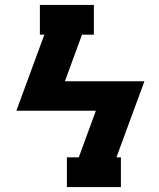

<svg xmlns="http://www.w3.org/2000/svg" viewBox="-20 -755 640 775"><path d="M250 0V-120H298L367 -308H46L159 -615H141V-735H359V-615H311L242 -427H563L450 -120H468V0Z"/></svg>

Font: Iosevka Slab Heavy Extended
Style: Italic
Weight: 900
Width: 7
Italic angle: -9°
Monospace: yes
Designer: Belleve Invis
Foundry: Belleve Invis
Version: Version 11.1.0; ttfautohint (v1.8.3)